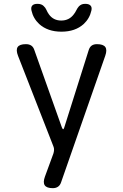

<svg xmlns="http://www.w3.org/2000/svg" viewBox="-20 -970 640 1000"><path d="M255 10Q223 10 213 -5Q203 -20 214 -50L258 -170Q261 -179 261.5 -189Q262 -199 258 -208L74 -679Q62 -710 72 -725Q82 -740 115 -740Q132 -740 143 -732.5Q154 -725 159 -709L302 -307Q306 -297 309 -297Q312 -297 315 -307L442 -709Q447 -725 457.5 -732.5Q468 -740 485 -740Q518 -740 528.5 -725Q539 -710 528 -679L298 -20Q293 -5 282 2.5Q271 10 255 10ZM144 -915Q140 -932 148 -941Q156 -950 175 -950Q186 -950 194 -947Q202 -944 207 -939Q217 -930 222 -918Q227 -906 235 -895Q258 -863 299 -863Q340 -863 364 -895Q372 -905 377.5 -916.5Q383 -928 391 -937Q397 -943 404.5 -946.5Q412 -950 424 -950Q443 -950 451.5 -941Q460 -932 456 -915Q447 -874 416 -845Q372 -805 300 -805Q228 -805 184 -845Q153 -874 144 -915Z"/></svg>

Font: Maple Mono NL
Style: Regular
Weight: 400
Monospace: yes
Designer: subframe7536
Version: Version 7.000